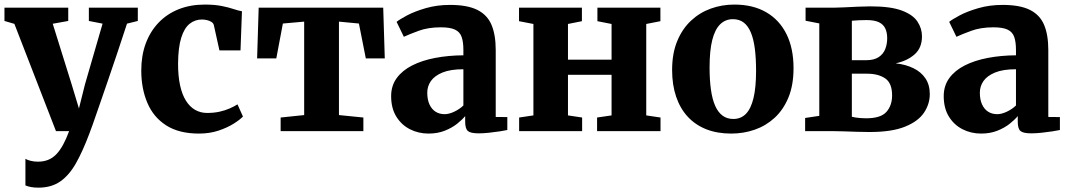

<svg xmlns="http://www.w3.org/2000/svg" viewBox="-21 -588 4794 861"><path d="M151.5 253.5Q133 253.5 118 250.8Q103 248 93 243.5V124Q100 129 115.8 133Q131.5 137 149 137Q174.5 137 195 128.8Q215.5 120.5 231.8 103.5Q248 86.5 262 60.8Q276 35 289 0H230L43.5 -481L-1 -494V-553.5H285V-494L215.5 -481.5L300.5 -209L333 -101.5L360 -209.5L439 -482L377.5 -494V-553.5H597V-494L548.5 -482Q528 -419.5 505.8 -352.8Q483.5 -286 462 -223.8Q440.5 -161.5 422.8 -110.2Q405 -59 393.5 -26.2Q382 6.5 379 13Q350 90 319.8 143.8Q289.5 197.5 249.5 225.5Q209.5 253.5 151.5 253.5Z M871 11Q781.5 11 724.2 -25.8Q667 -62.5 639.8 -126.8Q612.5 -191 612.5 -272Q612.5 -338.5 632.5 -392.8Q652.5 -447 690 -486.2Q727.5 -525.5 780 -546.5Q832.5 -567.5 897 -567.5Q941.5 -567.5 972.8 -561.2Q1004 -555 1026.2 -547.5Q1048.5 -540 1064 -537.5L1057.5 -362H963L938 -475Q936 -484 927 -489.8Q918 -495.5 906.5 -498Q895 -500.5 884.5 -500.5Q853.5 -500.5 829.5 -481.5Q805.5 -462.5 791.8 -419Q778 -375.5 777.5 -302Q777.5 -247 786.5 -205.5Q795.5 -164 812.8 -136.5Q830 -109 854.2 -95.2Q878.5 -81.5 907.5 -81.5Q938 -81.5 963 -87Q988 -92.5 1008.5 -101.5Q1029 -110.5 1044 -120L1068.5 -65.5Q1055.5 -51.5 1027 -33.5Q998.5 -15.5 958.8 -2.2Q919 11 871 11Z M1237.5 0V-61L1343 -72V-491L1247.5 -482.5L1218 -326H1132L1139 -553.5H1697.5L1704.5 -326H1619.5L1588.5 -482.5L1499 -491V-72L1608.5 -61V0Z M1900.5 11Q1855.5 11 1817.2 -8.5Q1779 -28 1756 -65.5Q1733 -103 1733 -157Q1733 -203.5 1758 -237.8Q1783 -272 1827.2 -294.5Q1871.5 -317 1930.2 -328.2Q1989 -339.5 2057 -340V-364Q2057 -400 2049.2 -422.2Q2041.5 -444.5 2019.8 -455Q1998 -465.5 1956 -465.5Q1899 -465.5 1856.2 -449.8Q1813.5 -434 1790 -423L1757.5 -490Q1770 -500.5 1804.2 -518.8Q1838.5 -537 1888.5 -551.5Q1938.5 -566 1997 -566Q2074.5 -566 2119.2 -543.8Q2164 -521.5 2183 -476.8Q2202 -432 2202 -363.5V-63.5L2254 -63V-5Q2243 -2.5 2220.5 1Q2198 4.5 2172.5 7.2Q2147 10 2126 10Q2089.5 10 2077.2 -0.5Q2065 -11 2065 -42V-67.5Q2052.5 -52 2029.5 -33.5Q2006.5 -15 1974 -2Q1941.5 11 1900.5 11ZM1973 -76Q1992.5 -76 2016.2 -87.2Q2040 -98.5 2057 -115V-277.5Q1999 -277.5 1963.2 -262.8Q1927.5 -248 1911.2 -224.5Q1895 -201 1895 -172.5Q1895 -141.5 1904.8 -120Q1914.5 -98.5 1932 -87.2Q1949.5 -76 1973 -76Z M2307 0V-61L2371 -70.5V-480.5L2306.5 -493V-553.5H2588.5V-493L2526 -480.5V-320.5H2721.5V-480.5L2658 -493V-553.5H2940.5V-493L2877 -480.5V-70.5L2941 -61V0H2656.5V-61L2721.5 -70.5V-252.5H2526V-70.5L2589.5 -61V0Z M2993 -274Q2993 -348.5 3015.8 -403.5Q3038.5 -458.5 3077.5 -495Q3116.5 -531.5 3166.5 -549.5Q3216.5 -567.5 3272 -567.5Q3355.5 -567.5 3414.8 -533.2Q3474 -499 3505.8 -435.2Q3537.5 -371.5 3537.5 -282.5Q3537.5 -206.5 3514.8 -151.2Q3492 -96 3453 -60Q3414 -24 3363.8 -6.5Q3313.5 11 3258 11Q3195.5 11 3146.5 -8.2Q3097.5 -27.5 3063.2 -64.5Q3029 -101.5 3011 -154.5Q2993 -207.5 2993 -274ZM3267.5 -54.5Q3301.5 -54.5 3324 -77.5Q3346.5 -100.5 3358 -148.2Q3369.5 -196 3369.5 -270.5Q3369.5 -326.5 3364 -369.5Q3358.5 -412.5 3346.2 -442Q3334 -471.5 3314.2 -486.8Q3294.5 -502 3265.5 -502Q3232 -502 3208.5 -479Q3185 -456 3173 -408.5Q3161 -361 3161 -285.5Q3161 -230 3167 -186.8Q3173 -143.5 3185.8 -114.2Q3198.5 -85 3218.8 -69.8Q3239 -54.5 3267.5 -54.5Z M3879 4Q3851.5 4 3821 3Q3790.5 2 3762 1Q3733.5 0 3712 0H3589.5V-59L3653 -68.5V-483L3591.5 -495V-553.5H3716.5Q3735 -553.5 3764.2 -555Q3793.5 -556.5 3825.5 -558Q3857.5 -559.5 3883 -559.5Q3972.5 -559.5 4022.8 -540.8Q4073 -522 4093.2 -491.2Q4113.5 -460.5 4113.5 -425Q4113.5 -373.5 4080.5 -344.2Q4047.5 -315 3995.5 -304Q4040.5 -299 4075 -282.2Q4109.5 -265.5 4129 -236.5Q4148.5 -207.5 4148.5 -166Q4148.5 -121 4122.2 -82.2Q4096 -43.5 4037 -19.8Q3978 4 3879 4ZM3863 -57.5Q3928.5 -57.5 3954 -86.2Q3979.5 -115 3979.5 -160Q3979.5 -215.5 3948.5 -236.5Q3917.5 -257.5 3867.5 -257.5H3799V-64.5Q3805.5 -62.5 3815.5 -61Q3825.5 -59.5 3837.8 -58.5Q3850 -57.5 3863 -57.5ZM3799 -318H3862.5Q3898.5 -318 3919.2 -331.8Q3940 -345.5 3948.8 -368Q3957.5 -390.5 3957.5 -416.5Q3957.5 -441.5 3949.2 -459.8Q3941 -478 3921 -488Q3901 -498 3864.5 -498Q3847.5 -498 3830.8 -497.2Q3814 -496.5 3799 -495Z M4378.5 11Q4333.5 11 4295.2 -8.5Q4257 -28 4234 -65.5Q4211 -103 4211 -157Q4211 -203.5 4236 -237.8Q4261 -272 4305.2 -294.5Q4349.5 -317 4408.2 -328.2Q4467 -339.5 4535 -340V-364Q4535 -400 4527.2 -422.2Q4519.5 -444.5 4497.8 -455Q4476 -465.5 4434 -465.5Q4377 -465.5 4334.2 -449.8Q4291.5 -434 4268 -423L4235.5 -490Q4248 -500.5 4282.2 -518.8Q4316.5 -537 4366.5 -551.5Q4416.5 -566 4475 -566Q4552.5 -566 4597.2 -543.8Q4642 -521.5 4661 -476.8Q4680 -432 4680 -363.5V-63.5L4732 -63V-5Q4721 -2.5 4698.5 1Q4676 4.5 4650.5 7.2Q4625 10 4604 10Q4567.5 10 4555.2 -0.5Q4543 -11 4543 -42V-67.5Q4530.5 -52 4507.5 -33.5Q4484.5 -15 4452 -2Q4419.5 11 4378.5 11ZM4451 -76Q4470.5 -76 4494.2 -87.2Q4518 -98.5 4535 -115V-277.5Q4477 -277.5 4441.2 -262.8Q4405.5 -248 4389.2 -224.5Q4373 -201 4373 -172.5Q4373 -141.5 4382.8 -120Q4392.5 -98.5 4410 -87.2Q4427.5 -76 4451 -76Z"/></svg>

Font: Merriweather 24pt ExtraBold
Style: Regular
Weight: 800
Version: Version 2.100